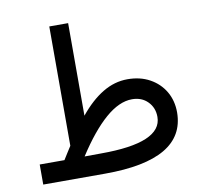

<svg xmlns="http://www.w3.org/2000/svg" viewBox="-76 -747 869 828"><g transform="rotate(-10 359.0 -333.5)"><path d="M156.2 -87.9Q165 -102.1 174.1 -116.5Q183.1 -130.9 191.9 -144.5V-667H274.4V-261.7Q323.2 -321.8 375.2 -353Q427.2 -384.3 483.9 -384.3Q539.6 -384.3 581.5 -361.1Q623.5 -337.9 647 -297.9Q670.4 -257.8 670.4 -206.1Q668.9 0 318.8 0H47.9V-87.9ZM316.9 -88.9Q583.5 -88.9 583.5 -202.1Q583.5 -242.2 557.1 -269Q530.8 -295.9 488.3 -295.9Q432.1 -295.9 371.1 -242.9Q310.1 -189.9 244.6 -88.4Z"/></g></svg>

Font: Vazir UI
Style: Regular-UI
Weight: 400
Designer: Saber Rastikerdar
Foundry: Saber Rastikerdar
Version: Version 30.1.0